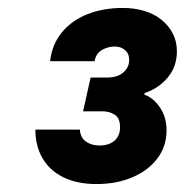

<svg xmlns="http://www.w3.org/2000/svg" viewBox="-20 -793 465 483"><path d="M223 -330Q175 -330 140.5 -346.5Q106 -363 87.5 -394Q69 -425 69 -467H181Q182 -447 196 -437Q210 -427 230 -427Q254 -427 268 -439Q282 -451 282 -473Q282 -496 268.5 -504.5Q255 -513 238 -513H189L208 -598H250Q275 -598 290 -610.5Q305 -623 305 -643Q305 -658 294.5 -667Q284 -676 269 -676Q251 -676 236 -667Q221 -658 218 -639H106Q111 -682 136 -712Q161 -742 200.5 -757.5Q240 -773 289 -773Q318 -773 343 -765.5Q368 -758 386 -743.5Q404 -729 414.5 -709Q425 -689 425 -664Q425 -625 401.5 -597.5Q378 -570 344 -559L343 -555Q366 -547 382.5 -522.5Q399 -498 399 -465Q399 -425 376 -394.5Q353 -364 313 -347Q273 -330 223 -330Z"/></svg>

Font: Mona Sans ExtraLight ExtraBold
Style: Italic
Weight: 800
Italic angle: -11.6951°
Version: Version 2.000